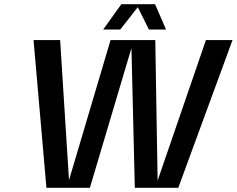

<svg xmlns="http://www.w3.org/2000/svg" viewBox="-20 -890 1122 910"><path d="M504 -700H505H716L727 -34L956 -700H1082L825 0H619L603 -662L406 0H200L139 -700H265L307 -36ZM715 -870 767 -750H686L633 -856L550 -750H469L555 -870Z"/></svg>

Font: Fivo Sans Modern Med
Style: Italic
Weight: 450
Designer: Alexander Slobzheninov
Foundry: Alexander Slobzheninov
Version: 1.0